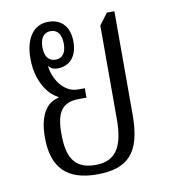

<svg xmlns="http://www.w3.org/2000/svg" viewBox="-69 -613 600 682"><g transform="rotate(-10 231.5 -272.0)"><path d="M227 10C337 10 388 -37 388 -176V-550H361L330 -509V-171C330 -67 298 -24 227 -24C146 -24 127 -77 127 -155C127 -230 148 -265 210 -265H237V-299H212C158 -299 126 -357 122 -399V-401C128 -390 141 -385 154 -385C198 -385 226 -416 226 -469C226 -521 199 -554 150 -554C95 -554 65 -507 65 -436C65 -363 97 -306 139 -285V-282C97 -274 67 -233 67 -151C67 -42 119 10 227 10ZM153 -417C127 -417 114 -436 114 -468C114 -501 127 -520 153 -520C178 -520 191 -500 191 -468C191 -436 178 -417 153 -417Z"/></g></svg>

Font: Noto Serif Thai ExtraCondensed Light
Style: Regular
Weight: 300
Width: 2
Designer: Monotype Design Team
Foundry: Monotype Imaging Inc.
Version: Version 2.002